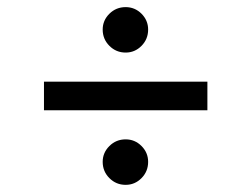

<svg xmlns="http://www.w3.org/2000/svg" viewBox="-20 -551 699 534"><path d="M556.8 -323.9V-244.3H102.3V-323.9ZM329.5 -404.8Q302.9 -404.8 284.3 -423.5Q265.6 -442.1 265.6 -468.8Q265.6 -494.3 284.3 -512.8Q302.9 -531.2 329.5 -531.2Q355.1 -531.2 373.6 -512.8Q392 -494.3 392 -468.8Q392 -442.1 373.6 -423.5Q355.1 -404.8 329.5 -404.8ZM329.5 -36.9Q302.9 -36.9 284.3 -55.6Q265.6 -74.2 265.6 -100.9Q265.6 -126.4 284.3 -144.9Q302.9 -163.4 329.5 -163.4Q355.1 -163.4 373.6 -144.9Q392 -126.4 392 -100.9Q392 -74.2 373.6 -55.6Q355.1 -36.9 329.5 -36.9Z"/></svg>

Font: Inter Alia
Style: Regular
Weight: 400
Designer: Rasmus Andersson (Latin, Greek, Cyrillic etc.) and Evan from Shavian.info (Shavian, old style figures)
Foundry: Shavian.info
Version: Version 0.001;git-37ab20767